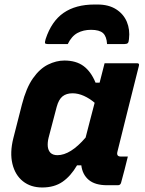

<svg xmlns="http://www.w3.org/2000/svg" viewBox="-20 -820 640 850"><path d="M383 -688Q349 -688 323 -674Q297 -660 280 -625H191Q181 -625 179.5 -629Q178 -633 182 -647Q208 -726 261.5 -763Q315 -800 398 -800H412Q461 -800 494 -779Q527 -758 541.5 -723.5Q556 -689 551 -647Q550 -633 545.5 -629Q541 -625 531 -625H454Q452 -659 436 -673.5Q420 -688 383 -688ZM265 -552Q317 -552 350 -527.5Q383 -503 403 -454H421Q426 -473 431 -493Q436 -513 443 -540H587Q598 -540 595 -529Q571 -433 545.5 -332Q520 -231 500 -149Q494 -127 515 -127H546Q539 -98 531.5 -69Q524 -40 516 -11Q513 0 502 0H454Q401 0 373 -23.5Q345 -47 340 -88H321Q293 -40 256.5 -15Q220 10 167 10Q116 10 81.5 -17.5Q47 -45 35 -94.5Q23 -144 39 -208L77 -357Q96 -431 126 -473.5Q156 -516 192.5 -534Q229 -552 265 -552ZM203 -144Q214 -133 234 -133Q292 -133 359 -211Q369 -250 379 -288.5Q389 -327 399 -365Q377 -384 351.5 -395.5Q326 -407 301 -407Q274 -407 257 -393.5Q240 -380 231 -347L195 -210Q190 -189 191.5 -172Q193 -155 203 -144Z"/></svg>

Font: Recursive Sn Lnr St XBd
Style: Italic
Weight: 800
Italic angle: -15°
Version: Version 1.079;hotconv 1.0.112;makeotfexe 2.5.65598; ttfautoh